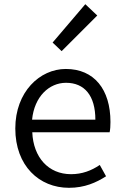

<svg xmlns="http://www.w3.org/2000/svg" viewBox="-20 -883 589 916"><path d="M309 13C384 13 439 -12 486 -42L456 -96C416 -69 372 -52 319 -52C211 -52 139 -132 134 -252H503C506 -265 507 -283 507 -301C507 -457 429 -554 294 -554C170 -554 53 -445 53 -270C53 -92 167 13 309 13ZM133 -312C144 -423 215 -488 295 -488C383 -488 435 -427 435 -312ZM274 -639 444 -809 387 -863 231 -680Z"/></svg>

Font: Source Han Sans JP Normal
Style: Regular
Weight: 350
Designer: Ryoko NISHIZUKA 西塚涼子 (kana, bopomofo & ideographs); Paul D. Hunt (Latin, Greek & Cyrillic); Sandoll Communications 산돌커뮤니
Foundry: Adobe
Version: Version 2.002;hotconv 1.0.116;makeotfexe 2.5.65601